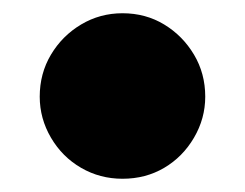

<svg xmlns="http://www.w3.org/2000/svg" viewBox="-20 -458 370 290"><path d="M165 -188Q131 -188 102.5 -204.5Q74 -221 57 -250Q40 -279 40 -312Q40 -347 57 -375.5Q74 -404 102.5 -421Q131 -438 165 -438Q200 -438 228 -421Q256 -404 273 -375.5Q290 -347 290 -312Q290 -279 273 -250Q256 -221 228 -204.5Q200 -188 165 -188Z"/></svg>

Font: Rubik Light
Style: Bold
Weight: 700
Version: Version 2.104